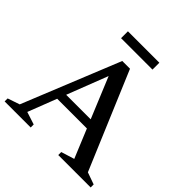

<svg xmlns="http://www.w3.org/2000/svg" viewBox="-221 -1006 1175 1175"><g transform="rotate(45 366.0 -418.5)"><path d="M182 -239V-295H520V-239ZM661.5 -53.5 739 -26V0H458.5V-26L544.5 -52.5L320 -595.5H348.5L138 -52.5L220 -26V0H-5.5V-26L72.5 -52.5L328.5 -684H395.5ZM224.5 -777.5V-837H496.5V-777.5Z"/></g></svg>

Font: Newsreader 16pt 16pt Medium
Style: Regular
Weight: 500
Version: Version 1.003